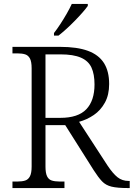

<svg xmlns="http://www.w3.org/2000/svg" viewBox="-20 -951 676 971"><path d="M43 0V-33H69Q92 -33 107.5 -38Q123 -43 131.5 -59.5Q140 -76 140 -109V-605Q140 -639 131.5 -655Q123 -671 107.5 -676Q92 -681 69 -681H43V-714H284Q370 -714 424.5 -694Q479 -674 505.5 -632.5Q532 -591 532 -526Q532 -471 510.5 -432Q489 -393 454.5 -369.5Q420 -346 380 -335L523 -115Q551 -73 574.5 -54.5Q598 -36 630 -36H636V0H626Q574 0 544.5 -7Q515 -14 496 -34Q477 -54 454 -90L310 -318H210V-109Q210 -76 218 -59.5Q226 -43 242 -38Q258 -33 281 -33H306V0ZM285 -355Q375 -355 416.5 -398.5Q458 -442 458 -524Q458 -576 442.5 -609.5Q427 -643 389 -659.5Q351 -676 286 -676H210V-355ZM253 -784Q268 -803 285 -829Q302 -855 317.5 -882Q333 -909 343 -931H424V-921Q415 -908 397.5 -888Q380 -868 358.5 -846Q337 -824 315.5 -804.5Q294 -785 276 -771H253Z"/></svg>

Font: Noto Rashi Hebrew Light
Style: Regular
Weight: 300
Version: Version 1.006